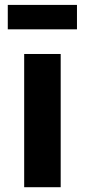

<svg xmlns="http://www.w3.org/2000/svg" viewBox="-20 -782 354 802"><path d="M81 0V-556.5H233.5V0ZM12.5 -659.5V-761.5H301.5V-659.5Z"/></svg>

Font: Koeln Type Sans
Style: Bold
Weight: 700
Designer: Eben Sorkin
Foundry: Eben Sorkin
Version: Version 2.001